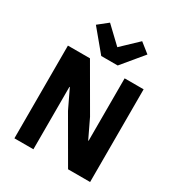

<svg xmlns="http://www.w3.org/2000/svg" viewBox="-220 -1109 1164 1252"><g transform="rotate(30 362.0 -482.5)"><path d="M423 -748H299L167 -907L240 -965L361 -850L482 -965L555 -907ZM481 0 290 -330 223 -470H220V0H77V-698H243L434 -368L501 -228H504V-698H647V0Z"/></g></svg>

Font: Aneliza
Style: Bold
Weight: 700
Designer: Mike Abbink, Paul van der Laan, Pieter van Rosmalen
Foundry: Bold Monday
Version: Version 3.0